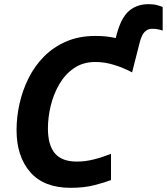

<svg xmlns="http://www.w3.org/2000/svg" viewBox="-20 -899 807 929"><path d="M321.8 9.8Q192.4 9.8 126.2 -66.2Q60.1 -142.1 60.1 -270Q60.1 -333 74.5 -397.5Q88.9 -461.9 118.2 -520.8Q147.5 -579.6 192.9 -625.5Q238.3 -671.4 300.3 -698.2Q362.3 -725.1 441.9 -725.1Q472.2 -725.1 495.4 -722.4Q518.6 -719.7 540 -714.8L544.9 -733.9Q566.4 -813.5 604.2 -846.2Q642.1 -878.9 699.2 -878.9Q723.1 -878.9 739.7 -874.3Q756.3 -869.6 767.1 -865.2V-751Q755.9 -754.9 743.7 -757.3Q731.4 -759.8 715.8 -759.8Q694.3 -759.8 679.7 -744.4Q665 -729 655.8 -692.9L619.1 -548.8Q579.1 -570.3 533 -584.7Q486.8 -599.1 441.9 -599.1Q381.3 -599.1 337.9 -569.1Q294.4 -539.1 266.6 -491Q238.8 -442.9 225.3 -386.7Q211.9 -330.6 211.9 -277.8Q211.9 -196.8 245.6 -157Q279.3 -117.2 352.1 -117.2Q392.6 -117.2 434.1 -127.7Q475.6 -138.2 517.1 -154.8V-27.8Q487.3 -16.1 437.3 -3.2Q387.2 9.8 321.8 9.8Z"/></svg>

Font: Open Sans
Style: Bold Italic
Weight: 700
Italic angle: -12°
Designer: Monotype Design Team
Foundry: Monotype Imaging Inc.
Version: Version 3.003; ttfautohint (v1.8.4)